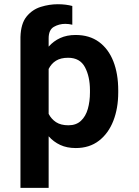

<svg xmlns="http://www.w3.org/2000/svg" viewBox="-20 -708 672 931"><path d="M553.3 -270.2V-259.6Q553.3 -182.9 529.5 -122Q505.7 -61.1 459.7 -25.6Q413.7 9.9 347.3 9.9Q304.7 9.9 272.2 -5.1Q239.7 -20.2 215.9 -47.2V203.1H79.2V-528.4Q81 -593.4 108.8 -627.7Q136.7 -661.9 177.9 -674.7Q219.1 -687.5 260.3 -687.5Q281.2 -687.5 298.7 -685.2Q316.1 -682.9 330.6 -679V-588.1Q313.9 -592.3 296.5 -592.3Q266.3 -592.3 241.1 -577.8Q215.9 -563.2 215.9 -522V-481.9Q239.7 -508.9 272 -523.6Q304.3 -538.4 346.6 -538.4Q413.7 -538.4 459.7 -504.8Q505.7 -471.2 529.5 -410.9Q553.3 -350.5 553.3 -270.2ZM416.2 -259.6V-270.2Q416.2 -336.6 391.9 -382.3Q367.5 -427.9 310.4 -427.9Q274.5 -427.9 251.6 -413.7Q228.7 -399.5 215.9 -373.6V-155.9Q228.7 -130.7 251.8 -115.6Q274.9 -100.5 311.8 -100.5Q349.4 -100.5 372.5 -122.2Q395.6 -143.8 405.9 -180Q416.2 -216.3 416.2 -259.6Z"/></svg>

Font: Interface
Style: Bold
Weight: 700
Designer: Rasmus Andersson
Foundry: rsms
Version: Version 1.8